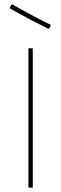

<svg xmlns="http://www.w3.org/2000/svg" viewBox="-20 -858 280 878"><path d="M37.1 -837.9Q73.2 -816.4 129.4 -786.6Q171.9 -763.7 212.9 -744.1L206.1 -729L201.2 -726.1Q141.6 -756.3 113.8 -771Q71.3 -793.5 26.9 -818.8L24.9 -824.2L32.2 -835.9ZM109.9 0V-637.2H129.9V0Z"/></svg>

Font: Datalegreya
Style: Gradient
Weight: 400
Designer: Figs Lab
Foundry: Figs Lab
Version: Version 1.002;PS 001.002;hotconv 1.0.70;makeotf.lib2.5.58329